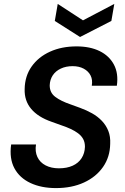

<svg xmlns="http://www.w3.org/2000/svg" viewBox="-20 -949 638 981"><path d="M266 12Q191 12 135.5 -14Q80 -40 53.5 -89.5Q27 -139 37 -211H164Q158 -175 171 -147Q184 -119 213 -104Q242 -89 281 -89Q322 -89 351.5 -102.5Q381 -116 397 -141Q413 -166 414 -199Q414 -222 405 -238.5Q396 -255 379.5 -267.5Q363 -280 341.5 -290Q320 -300 294.5 -308.5Q269 -317 243 -327Q174 -351 139 -393Q104 -435 106 -494Q107 -560 141.5 -609Q176 -658 235.5 -685Q295 -712 371 -712Q440 -712 489 -688Q538 -664 562 -619Q586 -574 577 -511H449Q454 -541 443 -563Q432 -585 408 -598Q384 -611 351 -611Q317 -611 290.5 -598.5Q264 -586 249.5 -564Q235 -542 234 -513Q234 -494 241 -479.5Q248 -465 262.5 -454Q277 -443 296.5 -433.5Q316 -424 339.5 -416Q363 -408 389 -398Q422 -386 450.5 -370Q479 -354 500.5 -331.5Q522 -309 533.5 -280Q545 -251 543 -214Q542 -147 506.5 -96Q471 -45 409 -16.5Q347 12 266 12ZM564 -929 549 -842 389 -760 260 -842 275 -929 404 -845Z"/></svg>

Font: DM Sans 18pt SemiBold
Style: Italic
Weight: 600
Italic angle: -10°
Designer: Colophon Foundry, Jonny Pinhorn
Foundry: Colophon Foundry
Version: Version 4.004;gftools[0.9.30]